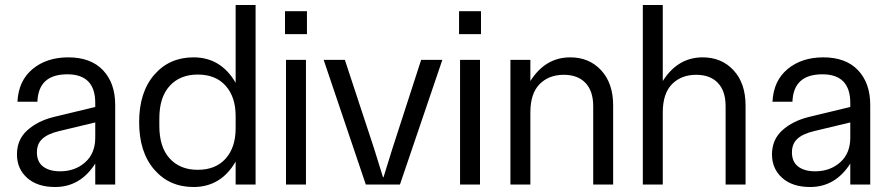

<svg xmlns="http://www.w3.org/2000/svg" viewBox="-20 -740 3568 770"><path d="M201 10Q130 10 89 -26.5Q48 -63 48 -121Q48 -180 89.5 -217.5Q131 -255 196 -271L362 -311V-327Q362 -442 250 -442Q134 -442 130 -332H50Q54 -416 110.5 -463Q167 -510 254 -510Q344 -510 393 -458.5Q442 -407 442 -319V0H362V-84Q302 10 201 10ZM128 -129Q128 -91 153 -72Q178 -53 221 -53Q281 -53 321.5 -89Q362 -125 362 -188V-249L216 -214Q171 -203 149.5 -183Q128 -163 128 -129Z M756 10Q659 10 598.5 -60Q538 -130 538 -250Q538 -370 598.5 -440Q659 -510 756 -510Q866 -510 925 -408V-720H1005V0H925V-92Q866 10 756 10ZM619 -235Q619 -150 660.5 -104.5Q702 -59 773 -59Q845 -59 885 -104Q925 -149 925 -225V-275Q925 -351 885 -396Q845 -441 773 -441Q702 -441 660.5 -395.5Q619 -350 619 -265Z M1127 0V-500H1207V0ZM1123 -603H1211V-695H1123Z M1447 0 1278 -500H1363L1480 -145L1516 -29H1518L1554 -145L1669 -500H1754L1584 0Z M1825 0V-500H1905V0ZM1821 -603H1909V-695H1821Z M2027 0V-500H2107V-415Q2167 -510 2267 -510Q2343 -510 2391 -458Q2439 -406 2439 -317V0H2359V-314Q2359 -375 2328 -407.5Q2297 -440 2241 -440Q2181 -440 2144 -402.5Q2107 -365 2107 -289V0Z M2558 0V-720H2638V-415Q2698 -510 2798 -510Q2874 -510 2922 -458Q2970 -406 2970 -317V0H2890V-314Q2890 -375 2859 -407.5Q2828 -440 2772 -440Q2712 -440 2675 -402.5Q2638 -365 2638 -289V0Z M3229 10Q3158 10 3117 -26.5Q3076 -63 3076 -121Q3076 -180 3117.5 -217.5Q3159 -255 3224 -271L3390 -311V-327Q3390 -442 3278 -442Q3162 -442 3158 -332H3078Q3082 -416 3138.5 -463Q3195 -510 3282 -510Q3372 -510 3421 -458.5Q3470 -407 3470 -319V0H3390V-84Q3330 10 3229 10ZM3156 -129Q3156 -91 3181 -72Q3206 -53 3249 -53Q3309 -53 3349.5 -89Q3390 -125 3390 -188V-249L3244 -214Q3199 -203 3177.5 -183Q3156 -163 3156 -129Z"/></svg>

Font: TASA Orbiter Display
Style: Regular
Weight: 400
Designer: Weizhong Zhang
Version: Version 1.000;Glyphs 3.1.2 (3151)